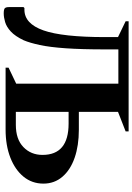

<svg xmlns="http://www.w3.org/2000/svg" viewBox="140 -840 710 1030"><g transform="rotate(90 495.0 -325.0)"><path d="M245 -536Q245 -408 239 -322.5Q233 -237 221.5 -183.5Q210 -130 196 -97Q174 -51 149 -28Q124 -5 98.5 2.5Q73 10 52 10Q30 10 24 4Q18 -2 18 -19V-96L23 -101H32Q107 -101 143 -203Q179 -305 179 -534V-603L94 -644V-660H685V-644L580 -603V-393H676Q761 -393 826 -370.5Q891 -348 928 -305Q965 -262 965 -203Q965 -142 928 -96.5Q891 -51 825.5 -25.5Q760 0 675 0H343V-16L429 -57V-605H245ZM643 -338H580V-55H650Q727 -55 769 -95.5Q811 -136 811 -198Q811 -338 643 -338Z"/></g></svg>

Font: Spectral SC
Style: Bold
Weight: 700
Designer: Jean-Baptiste Levee
Foundry: Production Type
Version: Version 2.001